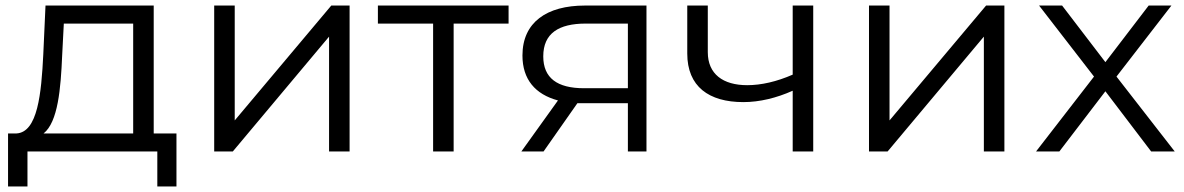

<svg xmlns="http://www.w3.org/2000/svg" viewBox="-20 -546 4268 692"><path d="M137 -65C189 -106 199 -227 204 -345L210 -461H460V-65ZM79 0H547V126H616V-65H534V-526H144L136 -350C129 -209 116 -69 39 -65H9V126H79Z M819 0 1166 -414V0H1240V-526H1174L826 -112V-526H752V0Z M1615 -461H1813V-526H1342V-461H1541V0H1615Z M2085 -228C1988 -228 1938 -265 1938 -343C1938 -426 1994 -461 2091 -461H2243V-228ZM2061 -174C2067 -174 2073 -174 2079 -174H2243V0H2310V-526H2088C1951 -526 1863 -466 1863 -346C1863 -260 1909 -206 1991 -184L1859 0H1939Z M2911 -526H2837V-277C2780 -252 2724 -239 2673 -239C2586 -239 2531 -279 2531 -358V-526H2457V-353C2457 -234 2535 -178 2659 -178C2718 -178 2779 -193 2837 -219V0H2911Z M3179 0 3526 -414V0H3600V-526H3534L3186 -112V-526H3112V0Z M3964 -217 4129 0H4214L4004 -270L4202 -526H4120L3964 -322L3808 -526H3725L3923 -270L3714 0H3798Z"/></svg>

Font: Montserrat-Alt1
Style: Regular
Weight: 400
Designer: Differentunic
Foundry: Differentunic
Version: Version 7.222